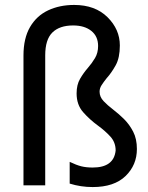

<svg xmlns="http://www.w3.org/2000/svg" viewBox="-20 -745 599 777"><path d="M355 12Q307 12 262 -2V-90Q289 -77 309 -72Q329 -67 355 -67Q441 -67 448 -136Q448 -169 426.5 -192.5Q405 -216 376 -237Q343 -261 316.5 -291Q290 -321 290 -367Q290 -402 304 -426Q318 -450 335 -469.5Q352 -489 364.5 -510Q377 -531 377 -559Q377 -598 349.5 -620Q322 -642 276 -642Q221 -642 192 -613.5Q163 -585 163 -521V5H75V-520Q75 -590 101.5 -635.5Q128 -681 174.5 -703Q221 -725 280 -725Q365 -725 415 -675.5Q465 -626 465 -561Q465 -511 448 -480.5Q431 -450 412 -429Q400 -414 391.5 -401Q383 -388 383 -374Q383 -353 399 -336Q415 -319 438 -301.5Q461 -284 482.5 -262.5Q504 -241 519 -212Q534 -183 534 -142Q534 -77 488 -32.5Q442 12 355 12Z"/></svg>

Font: LXGW 975 Gothic SC
Style: Regular
Weight: 400
Version: Version 2.01;February 25, 2021